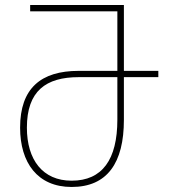

<svg xmlns="http://www.w3.org/2000/svg" viewBox="-20 -734 695 764"><path d="M265 10C407 10 473 -86 473 -257V-427H610V-452H473V-714H100V-689H447V-452H293C143 -452 60 -383 60 -226C60 -87 129 10 265 10ZM265 -15C150 -15 87 -98 87 -226C87 -372 163 -427 293 -427H447V-258C447 -99 387 -15 265 -15Z"/></svg>

Font: Noto Sans Georgian SemiCondensed Thin
Style: Regular
Weight: 100
Width: 4
Designer: Monotype Design Team, Akaki Razmadze
Foundry: Google LLC
Version: Version 2.005